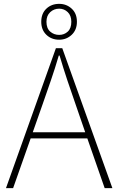

<svg xmlns="http://www.w3.org/2000/svg" viewBox="-20 -976 614 996"><path d="M287 -931Q260 -931 240.5 -913Q221 -895 221 -863Q221 -829 240.5 -812Q260 -795 287 -795Q313 -795 331.5 -812Q350 -829 350 -863Q350 -895 331.5 -913Q313 -931 287 -931ZM287 -770Q247 -770 220.5 -795.5Q194 -821 194 -863Q194 -906 220.5 -931Q247 -956 287 -956Q325 -956 352 -931Q379 -906 379 -863Q379 -821 352 -795.5Q325 -770 287 -770ZM422 -290 372 -435Q349 -501 329 -560.5Q309 -620 289 -688H285Q265 -620 244.5 -560.5Q224 -501 201 -435L150 -290ZM433 -258H139L48 0H11L270 -726H303L563 0H523Z"/></svg>

Font: SpoqaHanSansJP-Thin
Style: Regular
Weight: 250
Designer: [Source Han Sans]
Ryoko NISHIZUKA  (kana & ideographs); Paul D. Hunt (Latin, Greek & Cyrillic); Wenlong ZHANG  (bopomofo
Foundry: Spoqa (http://bi.spoqa.com)
Version: Version 1.002.20150607